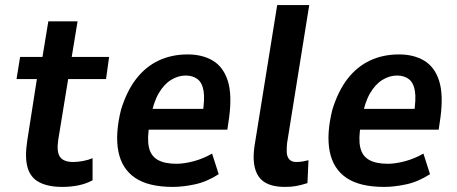

<svg xmlns="http://www.w3.org/2000/svg" viewBox="-20 -725 1798 755"><path d="M225 10Q170 10 135 -8Q100 -26 88.5 -66Q77 -106 87 -171L125 -414H45L59 -501H147L170 -641H285L262 -501H409L397 -414H248L209 -175Q202 -128 216 -108Q230 -88 268 -88Q286 -88 307 -92Q328 -96 344 -103V-16Q318 -2 287.5 4Q257 10 225 10Z M660 10Q564 10 511.5 -25.5Q459 -61 445.5 -129.5Q432 -198 456 -294Q479 -368 516 -415.5Q553 -463 604 -487Q655 -511 718 -511Q776 -511 817 -486.5Q858 -462 875.5 -408Q893 -354 881 -263L874 -215H546L559 -297H794L776 -274Q786 -335 780.5 -367.5Q775 -400 756.5 -414Q738 -428 710 -428Q681 -428 653 -411Q625 -394 604 -358Q583 -322 572 -261L568 -236Q558 -180 565.5 -146Q573 -112 600 -96.5Q627 -81 674 -81Q704 -81 741.5 -91Q779 -101 814 -121L840 -40Q793 -10 746 0Q699 10 660 10Z M1100 10Q1025 10 997 -31Q969 -72 981 -152L1070 -705H1196L1109 -163Q1107 -144 1107.5 -127Q1108 -110 1117 -99Q1126 -88 1145 -88Q1159 -88 1172.5 -90.5Q1186 -93 1193 -95L1189 -5Q1164 3 1144.5 6.5Q1125 10 1100 10Z M1491 10Q1395 10 1342.5 -25.5Q1290 -61 1276.5 -129.5Q1263 -198 1287 -294Q1310 -368 1347 -415.5Q1384 -463 1435 -487Q1486 -511 1549 -511Q1607 -511 1648 -486.5Q1689 -462 1706.5 -408Q1724 -354 1712 -263L1705 -215H1377L1390 -297H1625L1607 -274Q1617 -335 1611.5 -367.5Q1606 -400 1587.5 -414Q1569 -428 1541 -428Q1512 -428 1484 -411Q1456 -394 1435 -358Q1414 -322 1403 -261L1399 -236Q1389 -180 1396.5 -146Q1404 -112 1431 -96.5Q1458 -81 1505 -81Q1535 -81 1572.5 -91Q1610 -101 1645 -121L1671 -40Q1624 -10 1577 0Q1530 10 1491 10Z"/></svg>

Font: Nunito Sans 7pt Condensed
Style: Bold Italic
Weight: 700
Width: 3
Italic angle: -9°
Designer: Vernon Adams
Foundry: Vernon Adams
Version: Version 3.101;gftools[0.9.27]